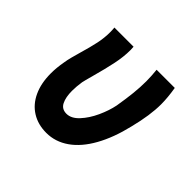

<svg xmlns="http://www.w3.org/2000/svg" viewBox="-139 -708 878 878"><g transform="rotate(45 300.0 -269.5)"><path d="M81 -196.5Q81 -233.5 88.5 -274.5Q91 -291.5 96.8 -313.8Q102.5 -336 109 -358Q124 -409 132 -446.5Q140 -484 140 -521.5Q140 -536 138.5 -550H262.5Q263.5 -536 263.5 -529Q263.5 -485.5 253.2 -436.5Q243 -387.5 225.5 -324.5Q213 -279 211 -268.5Q206 -236 206 -208.5Q206 -167 218.8 -141.5Q231.5 -116 262 -116Q293 -116 321.2 -146.5Q349.5 -177 369.8 -221.2Q390 -265.5 398 -305.5Q407 -359.5 411.2 -400Q415.5 -440.5 415.5 -479.5Q415.5 -511 411.5 -550H529Q538 -495 538 -453Q538 -382 513.5 -285.5Q491.5 -192.5 454.2 -125.8Q417 -59 367 -24Q317 11 258.5 11Q205 11 164.8 -14Q124.5 -39 102.8 -85.8Q81 -132.5 81 -196.5Z"/></g></svg>

Font: JuliaMono Black
Style: Italic
Weight: 900
Italic angle: -9°
Monospace: yes
Designer: cormullion
Foundry: corm
Version: Version 0.057; ttfautohint (v1.8.4)